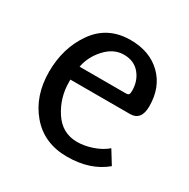

<svg xmlns="http://www.w3.org/2000/svg" viewBox="-125 -625 743 754"><g transform="rotate(30 247.0 -248.0)"><path d="M260 -509Q347 -509 400 -457.5Q453 -406 453 -320Q453 -256 402 -256H132V-246Q132 -174 170.5 -115.5Q209 -57 277 -57Q310 -57 346 -69.5Q382 -82 406 -103L443 -43Q376 13 271.5 13Q167 13 105.5 -59.5Q44 -132 44 -241Q44 -350 100.5 -429.5Q157 -509 260 -509ZM138 -318H347Q358 -318 361 -322.5Q364 -327 364 -339Q364 -384 338 -415Q312 -446 266 -446Q220 -446 183.5 -406.5Q147 -367 138 -318Z"/></g></svg>

Font: Rosario
Style: Regular
Weight: 400
Designer: Hector Gatti
Foundry: Omnibus-Type
Version: Version 1.002